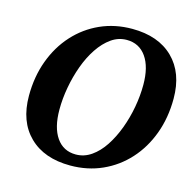

<svg xmlns="http://www.w3.org/2000/svg" viewBox="-105 -813 945 936"><g transform="rotate(15 367.0 -345.0)"><path d="M329 16Q197 16 122 -57.5Q47 -131 47 -261Q47 -357 77 -438.5Q107 -520 161.5 -580Q216 -640 289.5 -673Q363 -706 450 -706Q582 -706 657 -632.5Q732 -559 732 -429Q732 -333 702 -251.5Q672 -170 617.5 -110Q563 -50 489.5 -17Q416 16 329 16ZM341 -43Q383 -43 419 -68Q455 -93 483 -135.5Q511 -178 531 -231.5Q551 -285 561.5 -343Q572 -401 572 -456Q572 -546 536.5 -596.5Q501 -647 438 -647Q396 -647 360.5 -622Q325 -597 296.5 -554.5Q268 -512 248.5 -458.5Q229 -405 218.5 -347Q208 -289 208 -234Q208 -144 243 -93.5Q278 -43 341 -43Z"/></g></svg>

Font: Platypi SemiBold
Style: Italic
Weight: 600
Italic angle: -13°
Designer: David Sargent
Foundry: Bolt Cutter Type
Version: Version 1.200; ttfautohint (v1.8.4.7-5d5b)